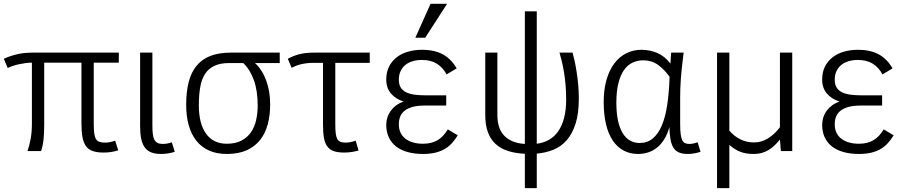

<svg xmlns="http://www.w3.org/2000/svg" viewBox="-20 -786 4728 999"><path d="M595.2 -3.9Q583 0.5 562.5 4.2Q542 7.8 520 7.8Q485.8 7.8 463.4 0.2Q440.9 -7.3 427.7 -25.1Q414.6 -43 409.2 -71.8Q403.8 -100.6 403.8 -143.1V-460H210V-138.2Q210 -92.8 206.5 -60.1Q203.1 -27.3 193.8 0H123Q133.8 -30.8 139.9 -65.7Q146 -100.6 146 -142.1V-460Q130.4 -460 113.3 -457.8Q96.2 -455.6 79.3 -451.9Q62.5 -448.2 47.1 -443.1Q31.7 -438 20 -432.1L0 -480Q25.9 -492.7 63.5 -502.4Q101.1 -512.2 150.9 -512.2H598.1V-460H467.8V-143.1Q467.8 -112.3 470.2 -93Q472.7 -73.7 479.2 -62.7Q485.8 -51.8 497.6 -47.9Q509.3 -43.9 527.8 -43.9Q540.5 -43.9 554.9 -47.1Q569.3 -50.3 579.1 -54.2Z M889.2 3.9Q877.9 7.8 858.6 11.5Q839.4 15.1 817.9 15.1Q788.1 15.1 767.3 7.1Q746.6 -1 733.6 -18.3Q720.7 -35.6 714.8 -63.2Q709 -90.8 709 -129.9V-512.2H772.9V-134.8Q772.9 -108.9 774.9 -90.3Q776.9 -71.8 782.7 -60.1Q788.6 -48.3 799.3 -42.7Q810.1 -37.1 827.1 -37.1Q839.4 -37.1 852.3 -39.6Q865.2 -42 874 -45.9Z M1435.5 -512.2V-458H1306.6Q1344.7 -423.3 1365.2 -366.9Q1385.7 -310.5 1385.7 -242.2Q1385.7 -188 1373.5 -140.9Q1361.3 -93.8 1334.5 -59.1Q1307.6 -24.4 1264.6 -4.6Q1221.7 15.1 1160.6 15.1Q1107.4 15.1 1067.6 -2.7Q1027.8 -20.5 1001.5 -54Q975.1 -87.4 961.9 -134.5Q948.7 -181.6 948.7 -240.2Q948.7 -308.6 961.9 -359.6Q975.1 -410.6 1003.4 -444.6Q1031.7 -478.5 1075.7 -495.4Q1119.6 -512.2 1180.7 -512.2ZM1173.8 -458Q1126.5 -458 1095.7 -443.6Q1064.9 -429.2 1046.9 -401.4Q1028.8 -373.5 1021.7 -332.3Q1014.6 -291 1014.6 -236.8Q1014.6 -190.4 1023.9 -153.8Q1033.2 -117.2 1051.5 -91.3Q1069.8 -65.4 1096.9 -51.8Q1124 -38.1 1159.7 -38.1Q1204.6 -38.1 1235.4 -54Q1266.1 -69.8 1285.2 -96.9Q1304.2 -124 1312.5 -160.4Q1320.8 -196.8 1320.8 -237.8Q1320.8 -313.5 1301 -368.9Q1281.2 -424.3 1245.6 -458Z M1903.8 -459H1724.6V-141.1Q1724.6 -112.8 1726.6 -94.2Q1728.5 -75.7 1734.1 -64.5Q1739.7 -53.2 1750.5 -48.6Q1761.2 -43.9 1778.8 -43.9Q1791 -43.9 1805.9 -47.1Q1820.8 -50.3 1830.6 -54.2L1845.7 -2.9Q1833.5 1 1812.5 4.4Q1791.5 7.8 1771.5 7.8Q1738.3 7.8 1717 0.5Q1695.8 -6.8 1683.1 -23.9Q1670.4 -41 1665.5 -68.8Q1660.6 -96.7 1660.6 -137.2V-459H1612.8Q1590.3 -459 1572.3 -456.5Q1554.2 -454.1 1540 -450.2Q1525.9 -446.3 1515.4 -441.7Q1504.9 -437 1497.6 -433.1L1477.5 -480Q1502 -494.1 1534.7 -503.2Q1567.4 -512.2 1615.7 -512.2H1903.8Z M2361.8 -82Q2347.7 -59.1 2331.3 -41Q2314.9 -22.9 2293.5 -10.5Q2272 2 2244.4 8.5Q2216.8 15.1 2181.2 15.1Q2137.2 15.1 2101.8 5.4Q2066.4 -4.4 2041.5 -23.4Q2016.6 -42.5 2003.2 -71Q1989.7 -99.6 1989.7 -137.2Q1989.7 -156.7 1995.8 -175.5Q2002 -194.3 2013.7 -210.2Q2025.4 -226.1 2042.2 -238.3Q2059.1 -250.5 2080.1 -257.8Q2039.1 -270.5 2014.4 -299.3Q1989.7 -328.1 1989.7 -372.1Q1989.7 -411.1 2004.6 -440.2Q2019.5 -469.2 2044.7 -488.5Q2069.8 -507.8 2103.5 -517.3Q2137.2 -526.9 2174.8 -526.9Q2241.2 -526.9 2284.7 -502.9Q2328.1 -479 2356 -430.2L2303.7 -398.9Q2284.2 -435.1 2252.9 -454.6Q2221.7 -474.1 2174.8 -474.1Q2148.9 -474.1 2127 -467.5Q2105 -460.9 2089.1 -448Q2073.2 -435.1 2064.2 -415.8Q2055.2 -396.5 2055.2 -371.1Q2055.2 -347.2 2064.5 -331.5Q2073.7 -315.9 2091.6 -306.6Q2109.4 -297.4 2135 -293.7Q2160.6 -290 2193.8 -290H2301.8V-236.8H2189Q2123.5 -236.8 2089.4 -212.9Q2055.2 -189 2055.2 -139.2Q2055.2 -114.3 2064.2 -95.5Q2073.2 -76.7 2089.8 -64Q2106.4 -51.3 2129.6 -44.7Q2152.8 -38.1 2181.2 -38.1Q2204.6 -38.1 2223.4 -43Q2242.2 -47.9 2257.6 -57.1Q2272.9 -66.4 2285.9 -80.3Q2298.8 -94.2 2310.1 -112.8ZM2192.4 -589.8H2141.1L2220.2 -766.1H2306.2Z M2772.9 -727.1V-38.1Q2808.1 -42.5 2836.4 -58.6Q2864.7 -74.7 2884.5 -103Q2904.3 -131.3 2915 -172.1Q2925.8 -212.9 2925.8 -267.1Q2925.8 -309.6 2922.6 -345.5Q2919.4 -381.3 2914.3 -411.9Q2909.2 -442.4 2903.1 -467.3Q2897 -492.2 2891.1 -512.2H2959Q2963.4 -497.6 2969 -472.4Q2974.6 -447.3 2979.7 -415.5Q2984.9 -383.8 2988.3 -347.2Q2991.7 -310.5 2991.7 -272.9Q2991.7 -196.3 2975.1 -143.6Q2958.5 -90.8 2929.2 -57.1Q2899.9 -23.4 2859.9 -7.1Q2819.8 9.3 2772.9 13.2V192.9H2710.9V14.2Q2661.6 11.7 2623.3 -0.5Q2585 -12.7 2558.6 -36.9Q2532.2 -61 2518.6 -98.1Q2504.9 -135.3 2504.9 -187V-512.2H2567.9V-188Q2567.9 -155.8 2575.7 -129.2Q2583.5 -102.5 2600.8 -83Q2618.2 -63.5 2645.3 -51.5Q2672.4 -39.6 2710.9 -37.1V-727.1Z M3625 3.9Q3612.3 8.3 3594.2 11.7Q3576.2 15.1 3558.1 15.1Q3530.3 15.1 3512.2 7.1Q3494.1 -1 3483.6 -18.1Q3473.1 -35.2 3468.5 -61.8Q3463.9 -88.4 3462.9 -125Q3453.1 -88.4 3436.5 -61.8Q3419.9 -35.2 3398.7 -18.1Q3377.4 -1 3352.3 7.1Q3327.1 15.1 3300.3 15.1Q3257.8 15.1 3224.6 -2.7Q3191.4 -20.5 3168.2 -54.9Q3145 -89.4 3133.1 -139.6Q3121.1 -189.9 3121.1 -254.9Q3121.1 -320.3 3135.7 -370.8Q3150.4 -421.4 3176.5 -456.1Q3202.6 -490.7 3238.8 -508.8Q3274.9 -526.9 3317.9 -526.9Q3360.4 -526.9 3399.2 -510.7Q3438 -494.6 3468.3 -455.1Q3469.2 -470.7 3470.2 -485.8Q3471.2 -501 3472.2 -512.2H3537.1Q3531.2 -467.8 3527.8 -434.6Q3524.4 -401.4 3522.5 -374.8Q3520.5 -348.1 3519.8 -325.7Q3519 -303.2 3519 -280.8V-141.1Q3519 -107.9 3521.7 -87.6Q3524.4 -67.4 3530 -56.2Q3535.6 -44.9 3544.7 -41Q3553.7 -37.1 3566.9 -37.1Q3577.6 -37.1 3588.6 -39.6Q3599.6 -42 3609.9 -45.9ZM3308.1 -42Q3347.7 -42 3376.2 -65.4Q3404.8 -88.9 3423.6 -133.3Q3442.4 -177.7 3451.9 -241.7Q3461.4 -305.7 3463.9 -386.2Q3436 -425.8 3403.1 -449Q3370.1 -472.2 3327.1 -472.2Q3296.9 -472.2 3271 -460Q3245.1 -447.8 3226.6 -421.4Q3208 -395 3197.5 -353Q3187 -311 3187 -252Q3187 -196.8 3195.8 -157.2Q3204.6 -117.7 3220.7 -92Q3236.8 -66.4 3259 -54.2Q3281.2 -42 3308.1 -42Z M4102.1 0H4043L4038.1 -60.1Q4024.4 -43 4010 -29.3Q3995.6 -15.6 3979 -5.6Q3962.4 4.4 3943.6 9.8Q3924.8 15.1 3902.8 15.1Q3883.3 15.1 3866.5 12.7Q3849.6 10.3 3834.2 4.6Q3818.8 -1 3804.4 -10Q3790 -19 3774.9 -32.2V192.9H3710.9V-512.2H3774.9V-106Q3799.8 -77.1 3832.3 -61Q3864.7 -44.9 3903.8 -44.9Q3940.9 -44.9 3975.1 -65.4Q4009.3 -85.9 4038.1 -124V-512.2H4102.1Z M4629.9 -82Q4615.7 -59.1 4599.4 -41Q4583 -22.9 4561.5 -10.5Q4540 2 4512.5 8.5Q4484.9 15.1 4449.2 15.1Q4405.3 15.1 4369.9 5.4Q4334.5 -4.4 4309.6 -23.4Q4284.7 -42.5 4271.2 -71Q4257.8 -99.6 4257.8 -137.2Q4257.8 -156.7 4263.9 -175.5Q4270 -194.3 4281.7 -210.2Q4293.5 -226.1 4310.3 -238.3Q4327.1 -250.5 4348.1 -257.8Q4307.1 -270.5 4282.5 -299.3Q4257.8 -328.1 4257.8 -372.1Q4257.8 -411.1 4272.7 -440.2Q4287.6 -469.2 4312.7 -488.5Q4337.9 -507.8 4371.6 -517.3Q4405.3 -526.9 4442.9 -526.9Q4509.3 -526.9 4552.7 -502.9Q4596.2 -479 4624 -430.2L4571.8 -398.9Q4552.2 -435.1 4521 -454.6Q4489.7 -474.1 4442.9 -474.1Q4417 -474.1 4395 -467.5Q4373 -460.9 4357.2 -448Q4341.3 -435.1 4332.3 -415.8Q4323.2 -396.5 4323.2 -371.1Q4323.2 -347.2 4332.5 -331.5Q4341.8 -315.9 4359.6 -306.6Q4377.4 -297.4 4403.1 -293.7Q4428.7 -290 4461.9 -290H4569.8V-236.8H4457Q4391.6 -236.8 4357.4 -212.9Q4323.2 -189 4323.2 -139.2Q4323.2 -114.3 4332.3 -95.5Q4341.3 -76.7 4357.9 -64Q4374.5 -51.3 4397.7 -44.7Q4420.9 -38.1 4449.2 -38.1Q4472.7 -38.1 4491.5 -43Q4510.3 -47.9 4525.6 -57.1Q4541 -66.4 4554 -80.3Q4566.9 -94.2 4578.1 -112.8Z"/></svg>

Font: Clear Sans Light
Style: Regular
Weight: 300
Foundry: Intel Corporation
Version: Version 1.00